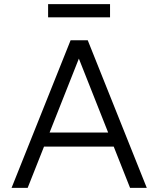

<svg xmlns="http://www.w3.org/2000/svg" viewBox="-20 -910 767 930"><path d="M555 -200H166V-268H555ZM691 0H610L345 -669H379L114 0H36L322 -715H405ZM513 -826H213V-890H513Z"/></svg>

Font: Wix Madefor Display
Style: Regular
Weight: 400
Designer: Dalton Maag Ltd
Foundry: Dalton Maag Ltd
Version: Version 3.100